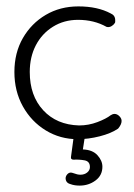

<svg xmlns="http://www.w3.org/2000/svg" viewBox="-20 -425 420 600"><path d="M349 -23Q327 -8 291.5 1Q256 10 223 10Q168 10 123 -17.5Q78 -45 51.5 -92.5Q25 -140 25 -200Q25 -260 51.5 -306Q78 -352 123 -378.5Q168 -405 225 -405Q285 -405 326 -383Q340 -377 340 -362Q340 -360 340 -357Q340 -354 338 -352Q335 -347 328 -343Q321 -339 313 -341Q274 -363 224 -363Q180 -363 145.5 -341.5Q111 -320 92 -283.5Q73 -247 73 -200Q73 -126 115 -80.5Q157 -35 227 -33Q257 -33 284.5 -43.5Q312 -54 326 -65Q329 -67 332 -68Q335 -69 338 -69Q346 -69 353 -62Q360 -55 360 -47Q360 -36 349 -23ZM247 -10 239 42Q269 43 284.5 60Q300 77 300 96Q300 123 278.5 139Q257 155 229 155Q222 155 214.5 154Q207 153 199 150Q185 146 185 131Q186 123 192.5 117.5Q199 112 209 116Q222 121 231 121Q244 121 252.5 114Q261 107 261 97Q261 79 244 76Q227 73 210 74Q200 74 202 64L212 -10Z"/></svg>

Font: Dongle Light
Style: Regular
Weight: 300
Designer: Yanghee Ryu
Foundry: Yanghee Ryu
Version: Version 2.000